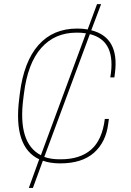

<svg xmlns="http://www.w3.org/2000/svg" viewBox="-20 -860 640 940"><path d="M475.1 -839.8 426.8 -711.9Q564.5 -677.2 543 -504.9L540 -481H520Q550.8 -661.1 419.9 -692.9L196.8 -91.8Q228.5 -80.1 272 -80.1H277.8Q371.6 -80.1 426 -127.4Q480.5 -174.8 493.2 -277.8H513.2L509.8 -253.9Q498.5 -163.6 439.7 -111.8Q380.9 -60.1 274.9 -60.1Q225.6 -60.1 189.9 -73.2L141.1 60.1H121.1L171.9 -80.1Q43.9 -140.1 74.2 -377.9L77.1 -401.9Q96.7 -558.6 168.2 -639.4Q239.7 -720.2 357.9 -720.2Q386.7 -720.2 409.2 -715.8L455.1 -839.8ZM97.2 -401.9 94.2 -377.9Q65.9 -159.2 180.2 -100.1L400.9 -696.8Q379.4 -700.2 360.8 -700.2H355Q248.5 -700.2 182.1 -625.5Q115.7 -550.8 97.2 -401.9Z"/></svg>

Font: Cooper Hewitt
Style: Thin Italic
Weight: 702
Designer: Village Type and Design LLC
Foundry: Cooper Hewitt Smithsonian Design Museum
Version: 1.000